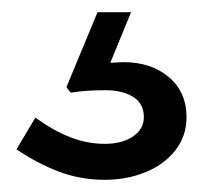

<svg xmlns="http://www.w3.org/2000/svg" viewBox="-20 -44 349 315"><path d="M152 251Q112 251 76.5 237.5Q41 224 7 201L38 149Q67 170 95 181Q123 192 152 192Q180 192 198 180Q216 168 216 148Q216 126 198.5 115Q181 104 153 104Q136 104 122.5 105Q109 106 96 108L89 99L140 -24H195L161 59Q166 59 171.5 58.5Q177 58 183 58Q228 58 257 82.5Q286 107 286 148Q286 180 267 203.5Q248 227 217.5 239Q187 251 152 251Z"/></svg>

Font: BioRhyme Medium
Style: Regular
Weight: 500
Designer: Aoife Mooney
Foundry: Aoife Mooney Type
Version: Version 1.600;gftools[0.9.33]